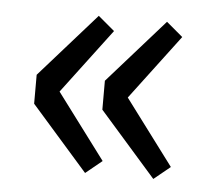

<svg xmlns="http://www.w3.org/2000/svg" viewBox="-37 -464 496 443"><g transform="rotate(5 211.5 -243.0)"><path d="M175 -61 44 -210V-277L175 -425L213 -393L100 -243L213 -92ZM333 -61 202 -210V-277L333 -425L371 -393L258 -243L371 -92Z"/></g></svg>

Font: Narnoor
Style: Regular
Weight: 400
Designer: S. Sridhar Murthy
Foundry: SIL International
Version: Version 3.000